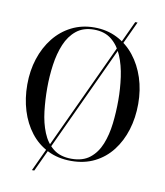

<svg xmlns="http://www.w3.org/2000/svg" viewBox="-98 -910 937 1091"><g transform="rotate(10 370.0 -365.0)"><path d="M370.5 10Q294.5 10 235 -19.8Q175.5 -49.5 134.5 -102.5Q93.5 -155.5 72 -225.2Q50.5 -295 50.5 -375Q50.5 -455 73.2 -524.8Q96 -594.5 138.2 -647.5Q180.5 -700.5 239.5 -730.2Q298.5 -760 370.5 -760Q443 -760 502 -730.2Q561 -700.5 603 -647.5Q645 -594.5 667.8 -524.8Q690.5 -455 690.5 -375Q690.5 -295 669 -225.2Q647.5 -155.5 606.5 -102.5Q565.5 -49.5 506.2 -19.8Q447 10 370.5 10ZM370.5 -747.5Q309 -747.5 269 -715.2Q229 -683 206.5 -629.2Q184 -575.5 174.8 -509.2Q165.5 -443 165.5 -375Q165.5 -307 173.2 -240.8Q181 -174.5 202.8 -120.8Q224.5 -67 265 -34.8Q305.5 -2.5 370.5 -2.5Q436 -2.5 476.5 -34.8Q517 -67 538.5 -120.8Q560 -174.5 567.8 -240.8Q575.5 -307 575.5 -375Q575.5 -443 566.2 -509.2Q557 -575.5 534.5 -629.2Q512 -683 472 -715.2Q432 -747.5 370.5 -747.5ZM593 -830H606.5L174.5 100H161Z"/></g></svg>

Font: Bodoni* 16
Style: Regular
Weight: 400
Version: Version 2.2